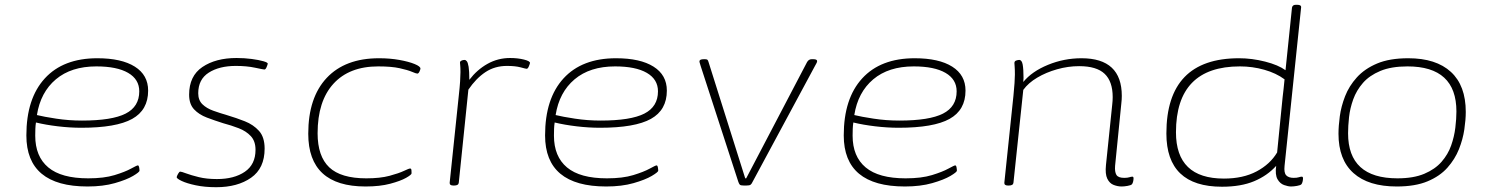

<svg xmlns="http://www.w3.org/2000/svg" viewBox="-20 -772 6215 801"><path d="M345 6Q90 6 90 -207Q90 -361 167 -445Q244 -529 386 -529Q487 -529 542.5 -494Q598 -459 598 -394Q598 -313 531.5 -276Q465 -239 319 -239Q272 -239 221.5 -245Q171 -251 130 -261Q128 -248 127.5 -234Q127 -220 127 -206Q127 -119 181.5 -73.5Q236 -28 348 -28Q414 -28 458 -41.5Q502 -55 526.5 -68.5Q551 -82 555 -82Q559 -82 560.5 -74Q562 -66 562 -60Q562 -54 535 -38Q508 -22 459 -8Q410 6 345 6ZM322 -269Q447 -269 504 -298Q561 -327 561 -391Q561 -441 514.5 -468Q468 -495 382 -495Q277 -495 213 -441Q149 -387 134 -292Q162 -285 214.5 -277Q267 -269 322 -269Z M882 9Q834 9 796.5 1Q759 -7 738 -17Q717 -27 717 -33Q718 -38 723 -47Q728 -56 732 -56Q737 -56 757 -48.5Q777 -41 809.5 -33Q842 -25 885 -25Q957 -25 1001.5 -55.5Q1046 -86 1046 -147Q1046 -183 1026.5 -204Q1007 -225 976 -237Q945 -249 911 -258Q876 -269 843 -281.5Q810 -294 789.5 -316Q769 -338 769 -377Q769 -455 824.5 -492.5Q880 -530 967 -530Q1000 -530 1030 -526Q1060 -522 1079 -516.5Q1098 -511 1097 -506Q1096 -501 1092 -491.5Q1088 -482 1083 -482Q1079 -482 1044 -489.5Q1009 -497 964 -497Q895 -497 851 -469Q807 -441 807 -383Q807 -354 824.5 -337Q842 -320 870 -310Q898 -300 929 -291Q966 -280 1001.5 -266Q1037 -252 1060.5 -226Q1084 -200 1084 -152Q1084 -70 1027.5 -30.5Q971 9 882 9Z M1505 6Q1266 6 1266 -214Q1266 -365 1343 -447Q1420 -529 1561 -529Q1607 -529 1646 -522Q1685 -515 1709.5 -505Q1734 -495 1734 -486Q1734 -482 1730 -473.5Q1726 -465 1721 -465Q1716 -465 1698.5 -472.5Q1681 -480 1647 -487.5Q1613 -495 1558 -495Q1437 -495 1371 -422.5Q1305 -350 1305 -216Q1305 -120 1353.5 -74Q1402 -28 1508 -28Q1566 -28 1605 -38.5Q1644 -49 1665 -59Q1686 -69 1691 -69Q1696 -69 1696.5 -61.5Q1697 -54 1697 -49Q1697 -43 1674 -30Q1651 -17 1608 -5.5Q1565 6 1505 6Z M1871 2Q1855 2 1856 -10L1894 -373Q1898 -409 1899.5 -432.5Q1901 -456 1901 -471Q1901 -490 1900 -498.5Q1899 -507 1899 -511Q1899 -516 1905 -519Q1911 -522 1918 -522Q1923 -522 1927.5 -516.5Q1932 -511 1935 -493.5Q1938 -476 1938 -439Q1970 -481 2013.5 -505.5Q2057 -530 2108 -530Q2140 -530 2166 -523.5Q2192 -517 2191 -509Q2190 -504 2186 -494.5Q2182 -485 2177 -485Q2174 -485 2152 -491Q2130 -497 2095 -497Q2044 -497 2005 -471Q1966 -445 1934 -398L1894 -10Q1893 2 1875 2Z M2509 6Q2254 6 2254 -207Q2254 -361 2331 -445Q2408 -529 2550 -529Q2651 -529 2706.5 -494Q2762 -459 2762 -394Q2762 -313 2695.5 -276Q2629 -239 2483 -239Q2436 -239 2385.5 -245Q2335 -251 2294 -261Q2292 -248 2291.5 -234Q2291 -220 2291 -206Q2291 -119 2345.5 -73.5Q2400 -28 2512 -28Q2578 -28 2622 -41.5Q2666 -55 2690.5 -68.5Q2715 -82 2719 -82Q2723 -82 2724.5 -74Q2726 -66 2726 -60Q2726 -54 2699 -38Q2672 -22 2623 -8Q2574 6 2509 6ZM2486 -269Q2611 -269 2668 -298Q2725 -327 2725 -391Q2725 -441 2678.5 -468Q2632 -495 2546 -495Q2441 -495 2377 -441Q2313 -387 2298 -292Q2326 -285 2378.5 -277Q2431 -269 2486 -269Z M3083 2Q3070 2 3066.5 -1.5Q3063 -5 3060 -14L2903 -497Q2902 -501 2900 -507Q2898 -513 2898 -516Q2898 -525 2916 -525H2921Q2929 -525 2931.5 -522.5Q2934 -520 2936 -513L3089 -28H3093L3347 -513Q3354 -525 3366 -525H3373Q3389 -525 3389 -517Q3389 -513 3385.5 -507Q3382 -501 3380 -497L3120 -14Q3116 -5 3111.5 -1.5Q3107 2 3094 2Z M3755 6Q3500 6 3500 -207Q3500 -361 3577 -445Q3654 -529 3796 -529Q3897 -529 3952.5 -494Q4008 -459 4008 -394Q4008 -313 3941.5 -276Q3875 -239 3729 -239Q3682 -239 3631.5 -245Q3581 -251 3540 -261Q3538 -248 3537.5 -234Q3537 -220 3537 -206Q3537 -119 3591.5 -73.5Q3646 -28 3758 -28Q3824 -28 3868 -41.5Q3912 -55 3936.5 -68.5Q3961 -82 3965 -82Q3969 -82 3970.5 -74Q3972 -66 3972 -60Q3972 -54 3945 -38Q3918 -22 3869 -8Q3820 6 3755 6ZM3732 -269Q3857 -269 3914 -298Q3971 -327 3971 -391Q3971 -441 3924.5 -468Q3878 -495 3792 -495Q3687 -495 3623 -441Q3559 -387 3544 -292Q3572 -285 3624.5 -277Q3677 -269 3732 -269Z M4659 6Q4643 6 4626 -0.5Q4609 -7 4599.5 -26.5Q4590 -46 4594 -84L4620 -335Q4621 -343 4621.5 -351.5Q4622 -360 4622 -367Q4622 -432 4588.5 -464Q4555 -496 4482 -496Q4436 -496 4390 -483Q4344 -470 4307 -448Q4270 -426 4249 -397L4208 -10Q4207 2 4189 2H4185Q4169 2 4170 -10L4208 -373Q4211 -402 4212.5 -425.5Q4214 -449 4214 -461Q4214 -482 4213 -494Q4212 -506 4212 -509Q4212 -517 4219.5 -519.5Q4227 -522 4232 -522Q4243 -522 4246.5 -502.5Q4250 -483 4250 -447Q4250 -437 4249 -430Q4285 -474 4352 -501.5Q4419 -529 4492 -529Q4660 -529 4660 -372Q4660 -365 4659.5 -356.5Q4659 -348 4658 -340L4632 -80Q4630 -55 4637.5 -42.5Q4645 -30 4670 -30Q4684 -30 4691.5 -32.5Q4699 -35 4704 -35Q4709 -35 4709 -28Q4709 -21 4707 -13.5Q4705 -6 4702 -3Q4698 1 4684 3.5Q4670 6 4659 6Z M5078 7Q4846 7 4846 -215Q4846 -529 5149 -529Q5203 -529 5258 -515Q5313 -501 5343 -479L5370 -740Q5372 -752 5386 -752H5392Q5410 -752 5408 -740L5339 -80Q5336 -51 5346 -40.5Q5356 -30 5377 -30Q5391 -30 5398.5 -32.5Q5406 -35 5411 -35Q5416 -35 5416 -28Q5416 -21 5414 -13.5Q5412 -6 5409 -3Q5405 1 5391 3.5Q5377 6 5366 6Q5354 6 5337 0Q5320 -6 5309.5 -24.5Q5299 -43 5304 -80Q5267 -39 5212 -16Q5157 7 5078 7ZM5086 -27Q5166 -27 5222.5 -57Q5279 -87 5308 -136L5331 -367Q5333 -381 5335 -401.5Q5337 -422 5339 -441Q5304 -467 5254.5 -481Q5205 -495 5153 -495Q4886 -495 4886 -220Q4886 -27 5086 -27Z M5807 6Q5689 6 5626.5 -50Q5564 -106 5564 -214Q5564 -246 5569.5 -287Q5575 -328 5591.5 -370.5Q5608 -413 5640.5 -449Q5673 -485 5725 -507Q5777 -529 5855 -529Q5971 -529 6033 -472Q6095 -415 6095 -305Q6095 -273 6089 -232Q6083 -191 6066.5 -149.5Q6050 -108 6018.5 -72.5Q5987 -37 5935.5 -15.5Q5884 6 5807 6ZM5810 -28Q5877 -28 5922 -47Q5967 -66 5994 -97Q6021 -128 6034 -165Q6047 -202 6051.5 -239.5Q6056 -277 6056 -307Q6056 -495 5852 -495Q5784 -495 5738.5 -476Q5693 -457 5666 -426Q5639 -395 5625.5 -357.5Q5612 -320 5608 -283Q5604 -246 5604 -216Q5604 -28 5810 -28Z"/></svg>

Font: Asap Expanded Expanded Thin
Style: Italic
Weight: 100
Width: 7
Italic angle: -6°
Designer: Pablo Cosgaya
Foundry: Omnibus-Type
Version: Version 3.001; ttfautohint (v1.8.4.7-5d5b)